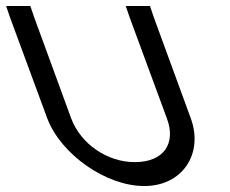

<svg xmlns="http://www.w3.org/2000/svg" viewBox="-194 -602 769 642"><path d="M-160.2 -543 -173.6 -582H-92.6L-78.9 -542L43.7 -207C75.4 -121 165.2 -59 257.9 -60C351.9 -60 396.4 -121 363.7 -207L239.8 -543L226.4 -582H307.4L321.1 -542L443.7 -207C487.9 -87 414.7 21 287.4 20C161.4 20 9.7 -85 -36.3 -207Z"/></svg>

Font: Nordica Plus
Style: NordicaClassicLightOpObl
Weight: 300
Version: Version 1.01